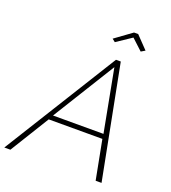

<svg xmlns="http://www.w3.org/2000/svg" viewBox="-199 -1013 1006 1130"><g transform="rotate(20 303.5 -448.5)"><path d="M400 -710H430L568 0H531L484 -245H148L-3 0H-41ZM480 -275 406 -666 164 -275ZM339 -820 445 -897H471L545 -820L520 -805L452 -868L358 -805Z"/></g></svg>

Font: Raleway Thin ExtraLight
Style: Italic
Weight: 250
Italic angle: -12°
Version: Version 4.026